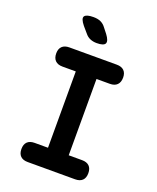

<svg xmlns="http://www.w3.org/2000/svg" viewBox="-170 -1050 940 1149"><g transform="rotate(20 300.0 -475.0)"><path d="M366 -122H451Q481 -122 497 -106.5Q513 -91 513 -61Q513 -31 497 -15.5Q481 0 451 0H149Q119 0 103 -15.5Q87 -31 87 -61Q87 -91 103 -106.5Q119 -122 149 -122H234V-608H149Q119 -608 103 -624Q87 -640 87 -670Q87 -699 103 -714.5Q119 -730 149 -730H451Q481 -730 497 -714.5Q513 -699 513 -670Q513 -640 497 -624Q481 -608 451 -608H366ZM293 -810Q270 -810 251 -818Q232 -826 218 -844L187 -880Q156 -918 167 -934Q178 -950 223 -950Q251 -950 270 -941Q289 -932 302 -914L328 -881Q355 -845 346.5 -827.5Q338 -810 293 -810Z"/></g></svg>

Font: Maple Mono NL
Style: Bold
Weight: 700
Monospace: yes
Designer: subframe7536
Version: Version 7.000